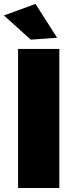

<svg xmlns="http://www.w3.org/2000/svg" viewBox="-32 -948 378 968"><path d="M147 -928.2 255.9 -757.8 123 -748 -12.2 -870.1ZM59.1 -701.2H267.1V0H59.1Z"/></svg>

Font: Montserrat arm ExtraBold
Style: Regular
Weight: 800
Designer: Julieta Ulanovsky
Foundry: Julieta Ulanovsky
Version: Version 6.000;PS 006.000;hotconv 1.0.88;makeotf.lib2.5.64775